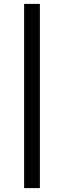

<svg xmlns="http://www.w3.org/2000/svg" viewBox="-20 -745 300 987"><path d="M104 222V-725H185V222Z"/></svg>

Font: Libra Sans Modern
Style: Italic
Weight: 400
Italic angle: -12°
Foundry: Stefan Peev, Context Ltd
Version: Version 1.000